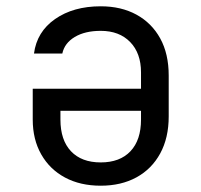

<svg xmlns="http://www.w3.org/2000/svg" viewBox="-20 -580 640 610"><path d="M300 -560Q365 -560 413.5 -533.5Q462 -507 489 -458Q516 -409 516 -340V-210Q516 -142 489 -92.5Q462 -43 413.5 -16.5Q365 10 300 10Q235 10 186.5 -16Q138 -42 111 -89.5Q84 -137 84 -200V-298H428V-350Q428 -411 393.5 -446.5Q359 -482 300 -482Q250 -482 217.5 -462.5Q185 -443 178 -410H88Q97 -479 155 -519.5Q213 -560 300 -560ZM172 -237V-200Q172 -135 205.5 -99.5Q239 -64 300 -64Q361 -64 394.5 -99.5Q428 -135 428 -200V-228H165Z"/></svg>

Font: JetBrains Mono
Style: Regular
Weight: 400
Monospace: yes
Designer: Philipp Nurullin, Konstantin Bulenkov
Foundry: JetBrains
Version: Version 2.305